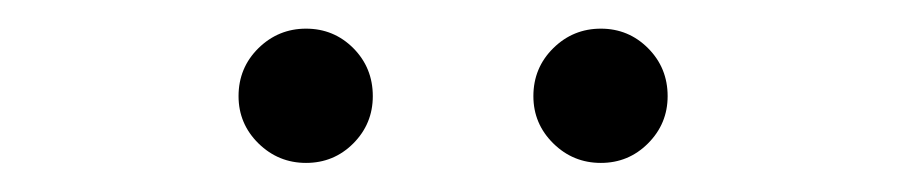

<svg xmlns="http://www.w3.org/2000/svg" viewBox="-20 -757 623 132"><path d="M393.1 -645Q374 -645 360.4 -658.4Q346.7 -671.9 346.7 -690.9Q346.7 -710.4 360.4 -723.9Q374 -737.3 393.1 -737.3Q412.1 -737.3 425.5 -723.9Q439 -710.4 439 -690.9Q439 -671.9 425.5 -658.4Q412.1 -645 393.1 -645ZM190.4 -645Q171.4 -645 157.7 -658.4Q144 -671.9 144 -690.9Q144 -710.4 157.7 -723.9Q171.4 -737.3 190.4 -737.3Q209.5 -737.3 222.9 -723.9Q236.3 -710.4 236.3 -690.9Q236.3 -671.9 222.9 -658.4Q209.5 -645 190.4 -645Z"/></svg>

Font: Inter 16pt Light
Style: Regular
Weight: 300
Version: Version 4.001;git-66647c0bb